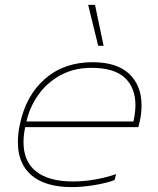

<svg xmlns="http://www.w3.org/2000/svg" viewBox="-20 -749 647 784"><path d="M340 -729H368L403 -562H381ZM53 -168Q53 -205 61 -240Q85 -358 163 -426.5Q241 -495 358 -495Q457 -495 507.5 -447.5Q558 -400 558 -318Q558 -286 551 -255L545 -230H83Q76 -199 76 -168Q76 -89 128 -48.5Q180 -8 278 -8Q324 -8 370.5 -16.5Q417 -25 454 -38L448 -14Q418 -2 367.5 6.5Q317 15 273 15Q166 15 109.5 -32.5Q53 -80 53 -168ZM525 -253Q533 -290 533 -320Q533 -391 489.5 -431.5Q446 -472 353 -472Q282 -472 226.5 -441.5Q171 -411 136 -361Q101 -311 88 -253Z"/></svg>

Font: Prompt Thin
Style: Italic
Weight: 250
Italic angle: -12°
Designer: Katatrad Team
Foundry: CadsonDemak
Version: Version 1.001